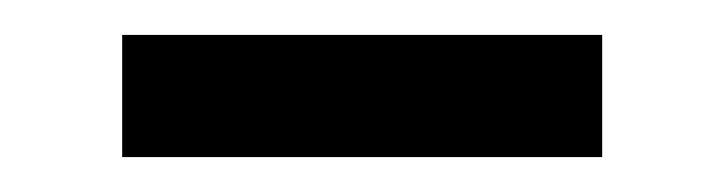

<svg xmlns="http://www.w3.org/2000/svg" viewBox="-20 -312 415 110"><path d="M50 -222V-292H325V-222Z"/></svg>

Font: Spectral SC
Style: Regular
Weight: 400
Designer: Jean-Baptiste Levee
Foundry: Production Type
Version: Version 2.001